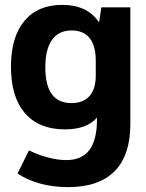

<svg xmlns="http://www.w3.org/2000/svg" viewBox="-20 -530 599 788"><path d="M515 -500V-21Q515 107 450.5 172.5Q386 238 259 238Q198 238 145 223.5Q92 209 52 182L99 87Q134 105 175.5 116Q217 127 252 127Q316 127 347 85.5Q378 44 378 -40V-47Q336 1 246 1Q140 1 82.5 -65.5Q25 -132 25 -256Q25 -378 80 -444Q135 -510 235 -510Q338 -510 385 -440H387L396 -500ZM373 -280Q373 -342 348 -373.5Q323 -405 274 -405Q221 -405 193.5 -366.5Q166 -328 166 -253Q166 -107 273 -107Q322 -107 347.5 -136Q373 -165 373 -220Z"/></svg>

Font: Sarabun ExtraBold
Style: Regular
Weight: 800
Version: Version 1.000; ttfautohint (v1.6)